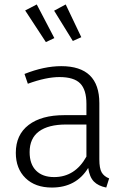

<svg xmlns="http://www.w3.org/2000/svg" viewBox="-20 -831 571 862"><path d="M470 -30 457 11Q421 4 401.5 -16Q382 -36 376 -77Q322 11 213 11Q138 11 94.5 -31.5Q51 -74 51 -145Q51 -226 108.5 -270Q166 -314 268 -314H368V-365Q368 -428 340 -456.5Q312 -485 247 -485Q187 -485 105 -455L90 -499Q178 -534 255 -534Q426 -534 426 -368V-116Q426 -75 436.5 -57Q447 -39 470 -30ZM368 -128V-272H277Q197 -272 155 -241Q113 -210 113 -148Q113 -94 142 -65Q171 -36 223 -36Q317 -36 368 -128ZM224 -660 186 -642 93 -784 145 -811ZM345 -664 307 -647 223 -783 275 -811Z"/></svg>

Font: Fira Sans Light
Style: Regular
Weight: 300
Designer: bBox Type GmbH & Carrois Corporate GbR & Edenspiekermann AG
Foundry: bBox Type GmbH & Carrois Corporate GbR & Edenspiekermann AG
Version: Version 4.301